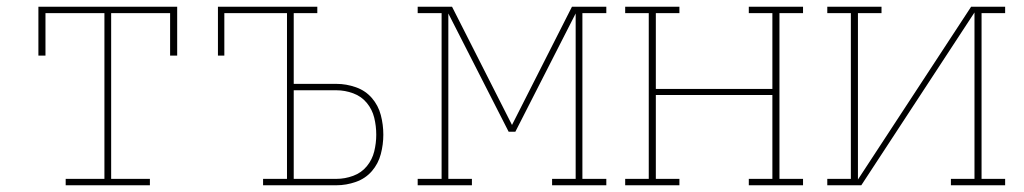

<svg xmlns="http://www.w3.org/2000/svg" viewBox="-20 -550 3040 570"><path d="M175 0V-19H290V-511H115V-385H94V-530H506V-385H485V-511H310V-19H425V0Z M761 0V-19H832V-511H646V-385H627V-530H922V-511H852V-301H979Q1008 -301 1036.5 -291Q1065 -281 1084 -259Q1103 -237 1110.5 -208.5Q1118 -180 1118 -150Q1118 -121 1110.5 -92.5Q1103 -64 1084 -42Q1065 -20 1036.5 -10Q1008 0 979 0ZM852 -19H979Q1004 -19 1028.5 -28Q1053 -37 1069 -56.5Q1085 -76 1091 -100.5Q1097 -125 1097 -150Q1097 -176 1091 -200.5Q1085 -225 1069 -244.5Q1053 -264 1028.5 -273Q1004 -282 979 -282H852Z M1220 0V-19H1291V-511H1220V-530H1322L1500 -179L1678 -530H1780V-511H1709V-19H1780V0H1619V-19H1689V-510L1510 -159H1490L1311 -510V-19H1381V0Z M1836 0V-19H1906V-511H1836V-530H1997V-511H1927V-286H2273V-511H2203V-530H2364V-511H2294V-19H2364V0H2203V-19H2273V-268H1927V-19H1997V0Z M2436 0V-19H2506V-511H2436V-530H2597V-511H2527V-17L2863 -530H2964V-511H2894V-19H2964V0H2803V-19H2873V-513L2537 0Z"/></svg>

Font: Iosevka Slab Thin Extended
Style: Regular
Weight: 100
Width: 7
Monospace: yes
Designer: Belleve Invis
Foundry: Belleve Invis
Version: Version 11.1.1; ttfautohint (v1.8.3)